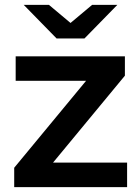

<svg xmlns="http://www.w3.org/2000/svg" viewBox="-20 -764 572 784"><path d="M38 0V-79L367 -477L390 -434H44V-534H490V-455L161 -57L136 -100H499V0ZM211 -607 77 -744H180L316 -630H220L356 -744H459L325 -607Z"/></svg>

Font: MOST Montserrat SemiBold
Style: Regular
Weight: 600
Designer: Julieta Ulanovsky
Foundry: Julieta Ulanovsky
Version: Version 8.000;March 11, 2024;FontCreator 15.0.0.2926 64-bit